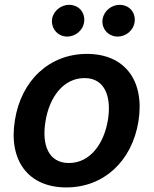

<svg xmlns="http://www.w3.org/2000/svg" viewBox="-20 -780 648 810"><path d="M259.9 10.7C418 10.7 536.6 -100.1 563.9 -267C591.6 -438.2 507.8 -552.6 346.9 -552.6C188.6 -552.6 70 -441.4 43 -273.8C14.9 -103.7 98.4 10.7 259.9 10.7ZM171.9 -267.8C187.9 -369.3 246.8 -450.6 336.6 -450.6C422.2 -450.6 451 -372.5 435.4 -274.5C418.7 -172.6 359.7 -92.3 270.6 -92.3C184.3 -92.3 155.5 -169.4 171.9 -267.8ZM199.9 -700.6C193.9 -660.5 223.4 -625.7 263.5 -625.7C299 -625.7 329.5 -652.7 334.5 -684.7C341.3 -726.6 313.2 -759.6 271 -759.6C237.9 -759.6 205.3 -734.4 199.9 -700.6ZM413 -700.6C406.2 -659.8 436.4 -625.7 476.6 -625.7C512.1 -625.7 542.6 -652.7 547.6 -684.7C554.3 -726.6 526.3 -759.6 484 -759.6C451 -759.6 419 -734.4 413 -700.6Z"/></svg>

Font: Margiela Sans Semi Bold
Style: Italic
Weight: 600
Italic angle: -9.39999°
Designer: Stefan Endress, Andreas Faust
Version: Version 1.100;FEAKit 1.0